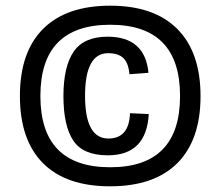

<svg xmlns="http://www.w3.org/2000/svg" viewBox="-20 -898 775 675"><path d="M360 -711Q279 -711 279 -561Q279 -411 361 -411Q434 -411 437 -500L503 -497Q495 -352 359 -352Q272 -352 237.5 -404Q203 -456 203 -560Q203 -664 239 -716.5Q275 -769 358 -769Q490 -769 502 -642L435 -637Q432 -675 414.5 -693Q397 -711 360 -711ZM367 -243Q212 -243 131 -324.5Q50 -406 50 -560.5Q50 -715 131.5 -796.5Q213 -878 367.5 -878Q522 -878 603.5 -796Q685 -714 685 -560Q685 -406 603.5 -324.5Q522 -243 367 -243ZM367.5 -811Q122 -811 122 -560.5Q122 -310 367.5 -310Q613 -310 613 -560.5Q613 -811 367.5 -811Z"/></svg>

Font: Sintony
Style: Bold
Weight: 700
Designer: Eduardo Rodriguez Tunni
Foundry: Eduardo Rodriguez Tunni
Version: Version 1.001